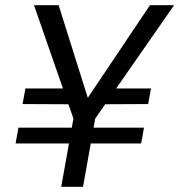

<svg xmlns="http://www.w3.org/2000/svg" viewBox="-20 -720 691 740"><path d="M40 -167 51 -228H535L524 -167ZM280 -318 67 -319 78 -379H281ZM352 -318 372 -379H562L551 -319ZM216 0 263 -263 111 -700H206L318 -344H319L558 -700H651L347 -263L300 0Z"/></svg>

Font: DM Sans 28pt
Style: Italic
Weight: 400
Italic angle: -10°
Version: Version 4.004;gftools[0.9.30]